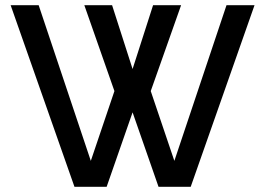

<svg xmlns="http://www.w3.org/2000/svg" viewBox="-20 -720 1022 740"><path d="M267 0 21 -700H129L330 -100L421 -369L305 -700H412L491 -454L570 -700H678L561 -369L652 -100L853 -700H961L715 0H591L491 -287L391 0Z"/></svg>

Font: Rethink Sans Medium
Style: Regular
Weight: 500
Designer: The Rethink Sans project authors (Hans Thiessen). DM Sans designed by Colophon Foundry.
Foundry: Rethink Communications LLC
Version: Version 1.001